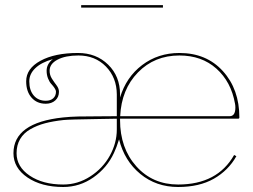

<svg xmlns="http://www.w3.org/2000/svg" viewBox="-20 -730 990 752"><path d="M618.2 -700.2H297.9V-710H618.2ZM187 -498.5Q142.1 -485.8 118.4 -463.1Q94.7 -440.4 94.7 -411.6Q94.7 -376 112.3 -355.7Q129.9 -335.4 159.2 -335.4Q178.2 -335.4 188.7 -345.2Q199.2 -355 199.2 -370.6Q199.2 -377 193.6 -385.3Q188 -393.6 180.9 -401.1Q173.8 -408.7 168.2 -422.6Q162.6 -436.5 162.6 -453.1Q162.6 -479.5 187 -498.5ZM285.6 -522.5Q356.9 -522.5 403.6 -476.8Q450.2 -431.2 450.2 -360.4V-348.1Q474.1 -427.7 536.6 -475.1Q599.1 -522.5 682.6 -522.5Q788.6 -522.5 853 -451.4Q917.5 -380.4 917.5 -270Q917.5 -265.1 912.6 -265.1H450.2V-259.8Q450.2 -149.9 513.9 -78.6Q577.6 -7.3 677.7 -7.3Q831.5 -7.3 897 -123L905.8 -118.2Q874.5 -62.5 817.6 -30Q760.7 2.4 677.7 2.4Q591.8 2.4 529.5 -48.8Q467.3 -100.1 446.3 -184.1Q436.5 -152.3 426.3 -130.9Q399.4 -72.8 345.9 -35.2Q292.5 2.4 227.5 2.4Q142.6 2.4 87.6 -34.9Q32.7 -72.3 32.7 -129.9Q32.7 -249.5 227.1 -270Q254.4 -272.9 286.1 -273.7Q317.9 -274.4 364.5 -274.4Q411.1 -274.4 437.5 -274.9V-360.4Q437 -426.3 394.8 -469.5Q352.5 -512.7 287.1 -512.7Q236.3 -512.7 205.3 -496.3Q174.3 -480 174.3 -453.1Q174.3 -436 183.3 -421.9Q192.4 -407.7 201.7 -395.5Q210.9 -383.3 210.9 -370.6Q210.9 -349.6 196.5 -336.7Q182.1 -323.7 159.2 -323.7Q124.5 -323.7 103.5 -347.7Q82.5 -371.6 82.5 -411.6Q82.5 -461.4 138.4 -491.9Q194.3 -522.5 285.6 -522.5ZM450.7 -274.9H879.4Q901.9 -274.9 901.9 -309.1Q901.9 -317.4 900.4 -324.2Q885.3 -409.7 827.6 -461.2Q770 -512.7 682.6 -512.7Q585 -512.7 520.3 -446.3Q455.6 -379.9 450.7 -274.9ZM437.5 -265.1Q410.6 -264.6 357.4 -263.7Q304.2 -262.7 272.9 -262Q241.7 -261.2 228 -259.8Q187.5 -255.4 156.2 -247.1Q125 -238.8 98.9 -223.9Q72.8 -209 58.8 -185.3Q44.9 -161.6 44.9 -129.9Q44.9 -76.7 96.4 -42Q147.9 -7.3 227.5 -7.3Q284.7 -7.3 333.7 -39.1Q382.8 -70.8 410.2 -120.4Q437.5 -169.9 437.5 -222.7V-259.8Z"/></svg>

Font: ZnikomitNo24
Style: Thin
Weight: 300
Designer: gluk
Foundry: gluk
Version: Version 0.55